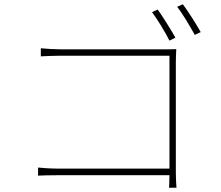

<svg xmlns="http://www.w3.org/2000/svg" viewBox="-20 -860 1040 903"><path d="M805 -683C783 -722 744 -784 722 -815L695 -803C719 -771 757 -709 777 -669ZM807 -567C807 -584 808 -608 809 -629C786 -628 768 -628 748 -628H267C237 -628 201 -630 172 -633V-595C191 -596 236 -598 268 -598H777V-67H256C218 -67 176 -70 159 -72V-34C180 -35 214 -36 257 -36H777C777 -6 775 23 775 23H810C810 23 807 -15 807 -52ZM813 -828C839 -796 873 -737 896 -696L924 -709C901 -750 863 -809 840 -840Z"/></svg>

Font: Genne Gothic ExtraLight
Style: Regular
Weight: 250
Designer: Ryoko NISHIZUKA (kana & ideographs); Paul D. Hunt (Latin, Greek & Cyrillic); Wenlong ZHANG (bopomofo); Sandoll Communica
Foundry: Adobe Systems Incorporated
Version: Version 1.004;PS 1.004;hotconv 16.6.51;makeotf.lib2.5.65220